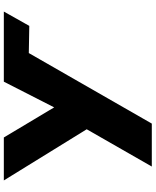

<svg xmlns="http://www.w3.org/2000/svg" viewBox="75 -628 813 1003"><g transform="rotate(-90 481.5 -126.5)"><path d="M705.8 -382.5 847.8 -380 922.6 -513H556.3L422.1 -250L264.8 -513H40.4L307.7 -80L113 260H337.4Z"/></g></svg>

Font: Hussar
Style: BdWide
Weight: 700
Foundry: Cannot Into Space Fonts
Version: Version 2.00